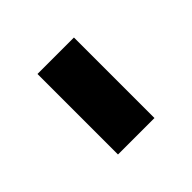

<svg xmlns="http://www.w3.org/2000/svg" viewBox="-16 -210 331 331"><g transform="rotate(45 149.5 -44.5)"><path d="M51.3 -88.9H247.6V0H51.3Z"/></g></svg>

Font: Vazirmatn UI
Style: Regular
Weight: 400
Designer: Saber Rastikerdar
Foundry: Saber Rastikerdar
Version: Version 33.003